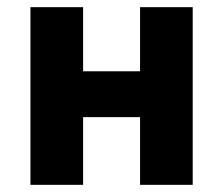

<svg xmlns="http://www.w3.org/2000/svg" viewBox="-20 -516 622 536"><path d="M65 0V-496H212V-317H371V-496H518V0H371V-189H212V0Z"/></svg>

Font: hySource Sans Pro
Style: Bold
Weight: 700
Designer: Paul D. Hunt
Foundry: Adobe Systems Incorporated
Version: Version 2.021;PS 2.000;hotconv 1.0.86;makeotf.lib2.5.63406